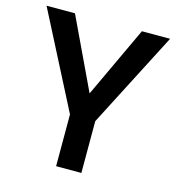

<svg xmlns="http://www.w3.org/2000/svg" viewBox="-105 -790 812 881"><g transform="rotate(15 301.0 -350.0)"><path d="M241 0V-246L8 -700H143L306 -356H300L461 -700H595L361 -246V0Z"/></g></svg>

Font: DM Sans 36pt SemiBold
Style: Regular
Weight: 600
Designer: Colophon Foundry, Jonny Pinhorn
Foundry: Colophon Foundry
Version: Version 4.004;gftools[0.9.30]